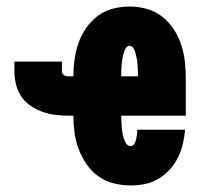

<svg xmlns="http://www.w3.org/2000/svg" viewBox="-20 -558 640 586"><path d="M378 8Q353 8 327 1.5Q301 -5 280 -20Q259 -35 244 -57Q229 -79 220 -103Q211 -127 207.5 -153Q204 -179 204 -205H188Q168 -205 148 -207.5Q128 -210 109 -217Q90 -224 73 -235.5Q56 -247 45 -263.5Q34 -280 29 -300Q24 -320 24 -340V-370H169V-340Q169 -333 175 -329Q181 -325 188 -325H204Q204 -351 207.5 -376.5Q211 -402 219.5 -426.5Q228 -451 243 -472.5Q258 -494 278.5 -509.5Q299 -525 324.5 -531.5Q350 -538 375 -538Q402 -538 427.5 -531Q453 -524 474 -508Q495 -492 509.5 -470Q524 -448 532.5 -423Q541 -398 544 -372Q547 -346 547 -320V-205H350Q350 -196 350.5 -187.5Q351 -179 351.5 -170.5Q352 -162 353.5 -153.5Q355 -145 357.5 -136.5Q360 -128 365 -120Q370 -112 379 -112Q386 -112 390 -119Q394 -126 395.5 -133Q397 -140 398 -147.5Q399 -155 399 -162H545Q543 -140 538 -118.5Q533 -97 523 -77Q513 -57 498 -40.5Q483 -24 464 -12.5Q445 -1 423 3.5Q401 8 378 8ZM350 -325H401Q401 -331 401 -337.5Q401 -344 400.5 -350.5Q400 -357 399.5 -363.5Q399 -370 398 -376Q397 -382 395.5 -388.5Q394 -395 392 -401Q390 -407 386 -412.5Q382 -418 375 -418Q369 -418 365 -412.5Q361 -407 359 -401Q357 -395 355.5 -388.5Q354 -382 353 -376Q352 -370 351.5 -363.5Q351 -357 350.5 -350.5Q350 -344 350 -337.5Q350 -331 350 -325Z"/></svg>

Font: Iosevka Slab Heavy Extended
Style: Regular
Weight: 900
Width: 7
Monospace: yes
Designer: Belleve Invis
Foundry: Belleve Invis
Version: Version 11.1.0; ttfautohint (v1.8.3)